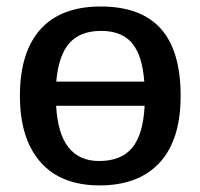

<svg xmlns="http://www.w3.org/2000/svg" viewBox="-20 -558 614 588"><path d="M533.2 -264.6Q533.2 -129.4 468.8 -59.8Q404.3 9.8 285.2 9.8Q166.5 9.8 103.8 -61.8Q41 -133.3 41 -264.6Q41 -398.4 104 -468.3Q167 -538.1 288.1 -538.1Q411.6 -538.1 472.4 -470.2Q533.2 -402.3 533.2 -264.6ZM289.6 -463.4Q225.6 -463.4 192.4 -425.8Q159.2 -388.2 152.3 -308.1H421.9Q416 -388.2 384.5 -425.8Q353 -463.4 289.6 -463.4ZM283.7 -64.9Q351.6 -64.9 385 -105.7Q418.5 -146.5 422.9 -233.9H151.9Q156.7 -148.4 189.7 -106.7Q222.7 -64.9 283.7 -64.9Z"/></svg>

Font: Arimo Medium
Style: Regular
Weight: 500
Designer: Steve Matteson
Foundry: Monotype Imaging Inc.
Version: Version 1.33